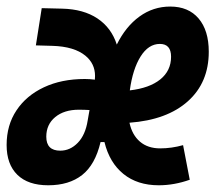

<svg xmlns="http://www.w3.org/2000/svg" viewBox="-38 -547 647 577"><path d="M443.4 -101.1Q477.5 -101.1 512.2 -110.8L532.2 -6.8Q485.4 9.8 439 9.8Q375 9.8 333 -24.2Q291 -58.1 275.9 -120.1H264.2Q248 -51.8 208.7 -21Q169.4 9.8 106.9 9.8Q46.4 9.8 14.2 -21.7Q-18.1 -53.2 -18.1 -111.3Q-18.1 -170.9 11.5 -215.3Q41 -259.8 94 -284.7Q147 -309.6 216.8 -309.6Q231.9 -309.6 247.1 -307.6Q247.6 -313.5 247.6 -318.8Q247.6 -356 218.3 -379.9Q184.6 -407.2 120.1 -409.2L69.8 -410.6L87.4 -522.5L148.9 -521Q212.9 -519.5 254.9 -491.5Q296.9 -463.4 313 -413.1Q339.8 -467.3 381.1 -497.3Q422.4 -527.3 473.6 -527.3Q528.3 -527.3 558.8 -491.5Q589.4 -455.6 589.4 -391.6Q589.4 -298.8 526.6 -242.7Q463.9 -186.5 351.1 -178.2Q358.9 -141.6 382.6 -121.3Q406.2 -101.1 443.4 -101.1ZM231 -216.3Q224.1 -216.8 216.1 -217Q208 -217.3 199.2 -217.3Q154.8 -217.3 127.9 -195.1Q101.1 -172.9 101.1 -136.2Q101.1 -94.2 143.1 -94.2Q172.9 -94.2 195.8 -117.9Q218.8 -141.6 225.6 -185.5ZM352.1 -275.4Q411.1 -282.2 443.6 -308.3Q476.1 -334.5 476.1 -376.5Q476.1 -415 442.4 -415Q408.2 -415 384.5 -377.2Q360.8 -339.4 352.1 -275.4Z"/></svg>

Font: CaskaydiaCove NFP SemiBold
Style: Italic
Weight: 600
Italic angle: -10°
Designer: Aaron Bell
Foundry: Saja Typeworks
Version: Version 2111.001; VTT 6.35;Nerd Fonts 3.1.1